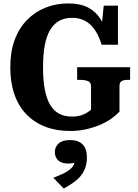

<svg xmlns="http://www.w3.org/2000/svg" viewBox="-20 -747 804 1120"><path d="M677 -243V-96Q660 -77 632.5 -57Q605 -37 567.5 -20.5Q530 -4 485 6.5Q440 17 389 17Q309 17 245 -7.5Q181 -32 135 -79Q89 -126 64.5 -195.5Q40 -265 40 -355Q40 -445 65.5 -514Q91 -583 137.5 -630.5Q184 -678 245.5 -702.5Q307 -727 380 -727Q449 -727 495 -702.5Q541 -678 569 -632Q597 -586 609 -522L569 -552L585 -714H668V-486H573Q558 -535 534.5 -570.5Q511 -606 478 -624.5Q445 -643 401 -643Q358 -643 326.5 -626Q295 -609 273.5 -574Q252 -539 241.5 -484.5Q231 -430 231 -355Q231 -277 242 -222Q253 -167 274 -133Q295 -99 326.5 -83Q358 -67 399 -67Q429 -67 450.5 -73.5Q472 -80 487 -89.5Q502 -99 511 -107V-243Q511 -267 493 -274Q475 -281 448 -281H430V-355H739V-281H725Q702 -281 689.5 -274Q677 -267 677 -243ZM352 353 291 290Q326 277 354 263Q382 249 399 231Q416 213 416 186L431 195Q421 201 407 204Q393 207 378 207Q340 207 320 189Q300 171 300 140Q300 110 322 90Q344 70 389 70Q437 70 462 95.5Q487 121 487 170Q487 216 470 249.5Q453 283 422.5 307Q392 331 352 353Z"/></svg>

Font: Roboto Serif SemiCondensed
Style: Bold
Weight: 700
Width: 4
Designer: Greg Gazdowicz
Foundry: Commercial Type
Version: Version 1.007